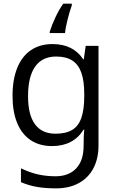

<svg xmlns="http://www.w3.org/2000/svg" viewBox="-20 -786 637 1046"><path d="M94.2 206.5V130.9Q140.1 153.3 185.5 163.8Q231 174.3 282.7 174.3Q355 174.3 395.3 131.1Q435.5 87.9 435.5 9.3Q435.5 -50.8 439 -80.1H435.5Q379.9 9.8 263.2 9.8Q195.8 9.8 147.5 -22.2Q99.1 -54.2 73.7 -115.5Q48.3 -176.8 48.3 -263.7Q48.3 -353 74 -416.3Q99.6 -479.5 148.4 -512.7Q197.3 -545.9 266.1 -545.9Q378.4 -545.9 433.6 -462.9H436.5L446.8 -536.1H516.6V6.8Q516.6 78.1 488.8 130.9Q460.9 183.6 408.7 211.9Q356.4 240.2 285.6 240.2Q227.1 240.2 181.9 232.4Q136.7 224.6 94.2 206.5ZM439 -263.2V-272.9Q439 -345.7 422.9 -390.6Q406.7 -435.5 373 -456.8Q339.4 -478 285.6 -478Q210.4 -478 171.6 -423.3Q132.8 -368.7 132.8 -262.2Q132.8 -160.2 170.7 -108.9Q208.5 -57.6 282.2 -57.6Q338.9 -57.6 373 -78.1Q407.2 -98.6 423.1 -143.6Q439 -188.5 439 -263.2ZM324.7 -766.1H371.1V-756.3Q359.4 -724.6 347.9 -678.5Q336.4 -632.3 334 -606H251V-613.8Q263.2 -652.3 283 -693.8Q302.7 -735.4 324.7 -766.1Z"/></svg>

Font: Viking Open Sans
Style: Regular
Weight: 400
Foundry: Ascender Corporation
Version: Version 2.001